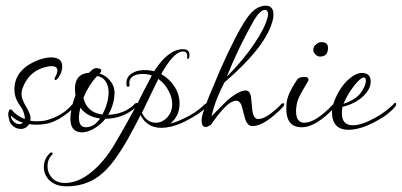

<svg xmlns="http://www.w3.org/2000/svg" viewBox="-20 -450 1421 679"><path d="M54 6Q39 6 27.5 -3Q16 -12 13 -25Q9 -38 9 -47Q9 -53 11 -55Q11 -63 18 -63Q20 -63 21 -62Q39 -40 68 -29Q68 -38 65 -48Q61 -63 51 -76Q31 -103 31 -134Q31 -206 119 -239Q143 -247 161 -247Q200 -247 200 -215Q200 -195 187 -176Q181 -168 177 -167Q173 -166 173 -171Q173 -175 176 -179Q183 -192 183 -201Q183 -216 162 -216Q160 -216 157 -216Q154 -216 151 -215Q83 -203 59 -136Q56 -126 56 -117Q56 -101 71 -75Q87 -49 88 -34Q88 -26 87 -23Q93 -22 99 -21.5Q105 -21 111 -21Q129 -21 145 -25Q171 -32 194 -45.5Q217 -59 236 -81Q239 -85 243 -85Q247 -85 247 -80Q247 -75 243 -71Q190 -21 143 -12Q125 -9 109 -9Q102 -9 95.5 -9.5Q89 -10 83 -11Q72 6 54 6ZM48 -11Q56 -11 61 -16Q37 -23 19 -41Q19 -28 28.5 -19.5Q38 -11 48 -11Z M270 18Q229 18 229 -30Q229 -66 247 -114Q246 -119 245.5 -124.5Q245 -130 245 -136Q245 -189 296 -193Q309 -209 320 -209Q338 -209 338 -199Q338 -196 335 -193L332 -190Q355 -183 370 -164Q385 -145 385 -123Q385 -84 364 -46L362 -44Q421 -46 457 -83Q460 -86 464 -86Q467 -86 467 -81Q467 -76 461 -71Q414 -30 353 -30Q336 -9 313 4.5Q290 18 270 18ZM342 -45Q364 -86 364 -124Q364 -147 353 -163Q342 -179 323 -181Q293 -148 275 -104Q287 -52 342 -45ZM284 0Q312 0 334 -31Q288 -37 264 -69Q262 -59 260.5 -50Q259 -41 259 -34Q259 0 284 0Z M215 209Q178 209 155 188Q135 168 135 141Q135 113 155 93Q158 89 162 89Q166 89 166 93Q166 96 162 100Q148 114 148 138Q148 161 163 178Q179 197 210 197Q255 197 301 160.5Q347 124 384 62Q428 -12 468 -88Q483 -119 517 -183Q512 -185 507 -186Q502 -187 497 -188Q470 -190 455 -183Q434 -172 438 -151V-149Q438 -143 432 -143Q427 -143 427 -156Q427 -179 448 -191.5Q469 -204 501 -202Q507 -201 513 -200.5Q519 -200 525 -198Q575 -276 627 -276Q650 -276 650 -256Q650 -242 644 -242Q640 -242 642 -247V-253Q642 -268 627 -268Q595 -268 550 -188Q580 -171 597 -144Q615 -116 615 -84Q615 -39 582 -13Q599 -17 616 -24.5Q633 -32 652 -42Q669 -52 682 -62Q695 -72 705 -82Q710 -85 711 -85Q715 -85 715 -81Q715 -75 709 -70Q692 -54 672.5 -42Q653 -30 633 -20Q588 2 550 2Q500 2 477 -43Q459 -7 435.5 35.5Q412 78 385.5 114.5Q359 151 331 172Q282 209 215 209ZM531 -16Q554 -16 571.5 -35Q589 -54 589 -82Q589 -103 579 -123Q566 -152 540 -171L494 -76L482 -51Q499 -16 531 -16Z M707 -1Q693 -1 693 -24Q693 -34 696 -44Q704 -72 720 -111Q736 -150 758 -201Q786 -265 809.5 -310.5Q833 -356 852 -384Q883 -430 920 -430Q947 -430 947 -398Q947 -384 941 -367Q913 -278 774 -159Q760 -133 748 -103Q736 -73 728 -39L740 -51Q748 -59 758.5 -70Q769 -81 785 -96Q825 -130 849 -130Q865 -130 868 -104L873 -55Q878 -29 893 -29Q911 -29 937 -48Q947 -56 956 -63.5Q965 -71 972 -79Q977 -85 982 -85Q985 -85 985 -81Q985 -78 982 -73Q915 -4 873 -4Q854 -4 846 -33L834 -78Q827 -94 815 -94Q805 -94 789 -83Q770 -68 747 -38Q742 -31 736.5 -23.5Q731 -16 726 -9Q715 -1 707 -1ZM782 -179Q802 -199 821.5 -221Q841 -243 860 -268Q904 -328 920 -369Q928 -390 928 -399Q928 -415 917 -415Q900 -415 878 -378Q851 -331 827 -281Q803 -231 782 -179Z M1112 -250Q1103 -250 1095.5 -257.5Q1088 -265 1088 -274Q1088 -286 1099 -294Q1107 -301 1117 -301Q1140 -301 1140 -281Q1140 -250 1112 -250ZM1045 0Q987 -1 993 -80Q994 -114 1030 -167Q1036 -178 1056 -178Q1071 -178 1071 -169L1070 -164L1045 -121Q1030 -93 1029 -78Q1028 -73 1027.5 -67.5Q1027 -62 1027 -57Q1027 -16 1056 -16Q1096 -16 1156 -79Q1162 -86 1166 -86Q1169 -85 1169 -81Q1169 -78 1166 -73Q1096 2 1045 0Z M1212 9Q1154 9 1154 -55Q1154 -77 1170 -110.5Q1186 -144 1209 -166Q1237 -192 1260 -192Q1291 -192 1291 -161Q1291 -141 1275 -121Q1245 -85 1191 -72Q1190 -65 1189.5 -59.5Q1189 -54 1189 -49Q1189 -7 1228 -7Q1259 -7 1306 -33Q1326 -44 1342 -56Q1358 -68 1369 -79Q1381 -93 1381 -81Q1381 -76 1377 -72Q1366 -59 1348.5 -45.5Q1331 -32 1306 -19Q1253 9 1212 9ZM1195 -83Q1244 -99 1262 -131Q1274 -151 1274 -165Q1274 -176 1267 -176Q1259 -176 1245 -161.5Q1231 -147 1217.5 -126Q1204 -105 1195 -83Z"/></svg>

Font: Passions Conflict
Style: Regular
Weight: 400
Designer: Robert E. Leuschke
Foundry: Robert E. Leuschke
Version: Version 1.010; ttfautohint (v1.8.3)